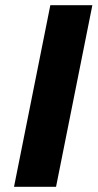

<svg xmlns="http://www.w3.org/2000/svg" viewBox="-20 -720 377 740"><path d="M34 0 174 -700H336L196 0Z"/></svg>

Font: Montserrat
Style: Bold Italic
Weight: 700
Italic angle: -11.3°
Designer: Julieta Ulanovsky
Foundry: Julieta Ulanovsky
Version: Version 9.000; ttfautohint (v1.8.4.7-5d5b)